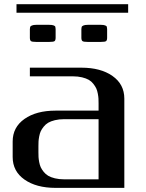

<svg xmlns="http://www.w3.org/2000/svg" viewBox="-20 -912 707 932"><path d="M602.1 -891.6V-850.1H60.1V-891.6ZM500 -771V-729Q500 -716.8 495.1 -712.6Q490.2 -708.5 468.8 -708.5H406.2Q385.3 -708.5 380.1 -712.6Q375 -716.8 375 -729V-771Q375.5 -778.3 376.5 -781.5Q377.4 -784.7 384.5 -788.1Q391.6 -791.5 406.2 -791.5H468.8Q483.4 -791.5 490.5 -788.6Q497.6 -785.6 498.5 -782.5Q499.5 -779.3 500 -771ZM250 -771V-729Q250 -716.8 245.1 -712.6Q240.2 -708.5 218.8 -708.5H156.2Q135.3 -708.5 130.1 -712.6Q125 -716.8 125 -729V-771Q125.5 -778.3 126.5 -781.5Q127.4 -784.7 134.5 -788.1Q141.6 -791.5 156.2 -791.5H218.8Q233.4 -791.5 240.5 -788.6Q247.6 -785.6 248.5 -782.5Q249.5 -779.3 250 -771ZM125 -541.5V-583.5H375Q468.8 -583.5 526.1 -543.2Q583.5 -502.9 583.5 -433.1V0H250Q156.2 0 98.9 -40.3Q41.5 -80.6 41.5 -149.9V-225.1Q41.5 -294.4 98.9 -334.7Q156.2 -375 250 -375H458.5V-410.6Q458.5 -423.8 458 -433.3Q457.5 -442.9 454.8 -457.5Q452.1 -472.2 447.3 -482.7Q442.4 -493.2 433.1 -505.1Q423.8 -517.1 411.1 -524.4Q398.4 -531.7 378.4 -536.6Q358.4 -541.5 333.5 -541.5ZM458.5 -41.5V-333.5H291.5Q266.6 -333.5 246.6 -328.6Q226.6 -323.7 213.9 -316.2Q201.2 -308.6 191.9 -296.9Q182.6 -285.2 177.7 -274.7Q172.9 -264.2 170.2 -249.5Q167.5 -234.9 167 -225.1Q166.5 -215.3 166.5 -202.1V-172.9Q166.5 -159.7 167 -149.9Q167.5 -140.1 170.2 -125.5Q172.9 -110.8 177.7 -100.3Q182.6 -89.8 191.9 -78.1Q201.2 -66.4 213.9 -58.8Q226.6 -51.3 246.6 -46.4Q266.6 -41.5 291.5 -41.5Z"/></svg>

Font: Gputeks
Style: Bold
Weight: 600
Width: 8
Version: Version 0.9